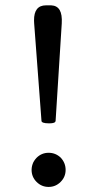

<svg xmlns="http://www.w3.org/2000/svg" viewBox="-20 -721 370 730"><path d="M168.9 -700.7H174.8Q196.8 -699.7 206.8 -682.9Q216.8 -666 214.8 -631.8L191.4 -261.2Q190.9 -258.3 188.7 -256.3Q186.5 -254.4 180.9 -253.2Q175.3 -252 166.5 -252Q159.2 -252 153.6 -252.7Q147.9 -253.4 144.5 -254.6Q141.1 -255.9 139.4 -257.6Q137.7 -259.3 137.7 -261.7L109.9 -631.8Q109.9 -637.2 109.4 -643.1Q108.9 -700.7 154.8 -700.7ZM100.1 -75.2Q100.1 -79.1 100.6 -82.8Q101.1 -86.4 101.8 -89.8Q102.5 -93.3 103.8 -96.7Q105 -100.1 106.4 -103.3Q107.9 -106.4 109.9 -109.4Q111.8 -112.3 114 -115.2Q116.2 -118.2 119.1 -121.1Q138.2 -140.1 164.8 -140.1Q191.4 -140.1 210.9 -121.6Q229.5 -101.6 229.5 -75Q229.5 -48.3 210.4 -29.3Q191.4 -10.3 164.8 -10.3Q138.2 -10.3 119.1 -29.3Q100.1 -48.3 100.1 -75.2ZM210.9 -121.1V-121.6Q210.9 -121.6 210.9 -121.3Q210.9 -121.1 210.9 -121.1Z"/></svg>

Font: Gandom FD
Style: FD
Weight: 400
Foundry: DejaVu fonts team - Redesigned by Saber Rastikerdar - Based on Samim Font
Version: Version 0.6